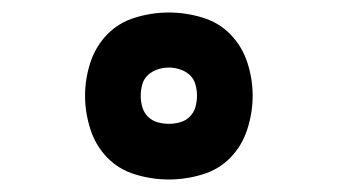

<svg xmlns="http://www.w3.org/2000/svg" viewBox="-20 -807 540 307"><path d="M250 -520Q223 -520 196.5 -528Q170 -536 151.5 -555Q133 -574 124.5 -600.5Q116 -627 116 -654Q116 -681 124.5 -707Q133 -733 151.5 -752Q170 -771 196.5 -779Q223 -787 250 -787Q277 -787 303.5 -779Q330 -771 348.5 -752Q367 -733 375.5 -707Q384 -681 384 -654Q384 -627 375.5 -600.5Q367 -574 348.5 -555Q330 -536 303.5 -528Q277 -520 250 -520ZM250 -609Q259 -609 268 -611.5Q277 -614 283.5 -620.5Q290 -627 292.5 -636Q295 -645 295 -654Q295 -663 292.5 -672Q290 -681 283.5 -687Q277 -693 268 -696Q259 -699 250 -699Q241 -699 232 -696Q223 -693 216.5 -687Q210 -681 207.5 -672Q205 -663 205 -654Q205 -645 207.5 -636Q210 -627 216.5 -620.5Q223 -614 232 -611.5Q241 -609 250 -609Z"/></svg>

Font: Iosevka Heavy
Style: Regular
Weight: 900
Monospace: yes
Designer: Belleve Invis
Foundry: Belleve Invis
Version: Version 32.5.0; ttfautohint (v1.8.4)